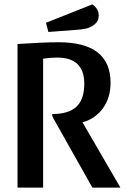

<svg xmlns="http://www.w3.org/2000/svg" viewBox="-20 -857 571 877"><path d="M402 -837Q431 -817 431 -786Q431 -761 412.5 -746Q394 -731 373.5 -726.5Q353 -722 320 -720L201 -711L190 -753ZM485 -479Q485 -411 450.5 -363Q416 -315 357 -298L530 0H402L224 -316Q218 -326 218 -336Q293 -336 329 -369.5Q365 -403 365 -475Q365 -594 241 -594Q210 -594 177 -589V0H60V-656Q178 -664 248 -664Q485 -664 485 -479Z"/></svg>

Font: Sansita
Style: Regular
Weight: 400
Designer: Pablo Cosgaya
Foundry: Omnibus-Type
Version: Version 1.006;hotconv 1.0.109;makeotfexe 2.5.65596